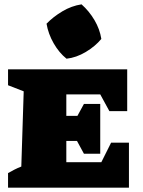

<svg xmlns="http://www.w3.org/2000/svg" viewBox="-20 -863 658 883"><path d="M491 -207H573V0H17V-67Q31 -75 46.5 -83Q62 -91 78 -97L89 -443L17 -471V-544H565V-352H483L441 -429H285V-330H336L366 -385H441V-156H366L334 -215H285V-117H446ZM355 -843Q390 -812 414.5 -770.5Q439 -729 446 -684Q418 -650 374.5 -624Q331 -598 286 -593Q252 -620 227 -663.5Q202 -707 194 -754Q225 -786 267 -811Q309 -836 355 -843Z"/></svg>

Font: Piazzolla SC Black
Style: Regular
Weight: 900
Designer: Juan Pablo del Peral
Foundry: Huerta Tipografica
Version: Version 1.330